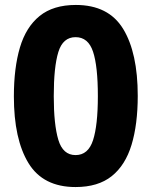

<svg xmlns="http://www.w3.org/2000/svg" viewBox="-20 -745 612 775"><path d="M536 -358Q536 -243 511 -160.5Q486 -78 431 -34Q376 10 285 10Q154 10 95 -86.5Q36 -183 36 -356Q36 -471 60.5 -553.5Q85 -636 140 -680.5Q195 -725 286 -725Q418 -725 477 -628.5Q536 -532 536 -358ZM197 -357Q197 -242 215.5 -180.5Q234 -119 285 -119Q336 -119 355.5 -179Q375 -239 375 -357Q375 -478 355.5 -536.5Q336 -595 285 -595Q234 -595 215.5 -535Q197 -475 197 -357Z"/></svg>

Font: Noto Sans Sinhala UI ExtraBold
Style: Regular
Weight: 800
Designer: Jelle Bosma - Monotype Design Team
Foundry: Monotype Imaging Inc.
Version: Version 2.006; ttfautohint (v1.8.4.7-5d5b)